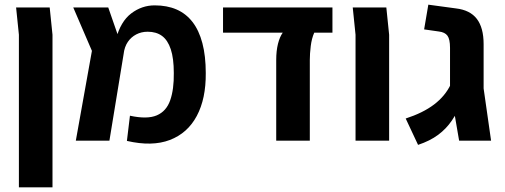

<svg xmlns="http://www.w3.org/2000/svg" viewBox="-20 -603 2166 823"><path d="M61 200V-454L49 -571H193L205 -454V200Z M524 1 537 -107Q611 -91 652 -108.5Q693 -126 709.5 -173Q726 -220 725 -290Q725 -353 712 -392Q699 -431 674.5 -449Q650 -467 613 -467Q586 -467 564 -455.5Q542 -444 528 -423.5Q514 -403 510 -373L477 -435Q497 -511 542.5 -545.5Q588 -580 643 -580Q696 -580 736.5 -562.5Q777 -545 805 -509Q833 -473 847.5 -418Q862 -363 862 -290Q863 -180 823.5 -106Q784 -32 708 -3Q632 26 524 1ZM305 0 374 -385 294 -571H444L511 -378L449 0Z M1164 0V-346Q1164 -385 1171.5 -415Q1179 -445 1192 -463H936V-571H1405V-463H1327Q1316 -438 1312 -405.5Q1308 -373 1308 -346V0Z M1504 0V-454L1492 -571H1636L1648 -454V0Z M1948 0 1909 -227V-398Q1909 -435 1898 -450Q1887 -465 1861 -468L1798 -477L1816 -583L1934 -567Q1995 -560 2024 -522Q2053 -484 2053 -414V-224L2085 0ZM1772 18 1719 -95Q1793 -119 1840.5 -155Q1888 -191 1912 -241L1960 -166Q1941 -122 1917 -86.5Q1893 -51 1858 -25Q1823 1 1772 18Z"/></svg>

Font: Assistant ExtraLight
Style: Bold
Weight: 700
Version: Version 3.000